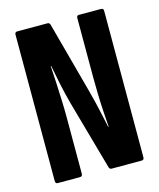

<svg xmlns="http://www.w3.org/2000/svg" viewBox="-101 -728 664 801"><g transform="rotate(-15 230.5 -327.5)"><path d="M49 0Q39 0 39 -12V-643Q39 -655 49 -655H180Q188 -655 191 -647L273 -343Q280 -318 287.5 -287Q295 -256 301.5 -225.5Q308 -195 313 -172H315Q313 -198 310.5 -238Q308 -278 307 -317.5Q306 -357 306 -384V-644Q306 -655 316 -655H411Q422 -655 422 -644V-12Q422 0 412 0H282Q274 0 271 -8L187 -307Q175 -351 165.5 -396Q156 -441 149 -479H147Q149 -450 151 -410Q153 -370 154.5 -329.5Q156 -289 156 -260V-12Q156 0 145 0Z"/></g></svg>

Font: Sofia Sans Extra Condensed ExtraBold
Style: Regular
Weight: 800
Designer: Botio Nikoltchev, Ani Petrova
Foundry: lettersoup
Version: Version 4.101; ttfautohint (v1.8.4.7-5d5b)